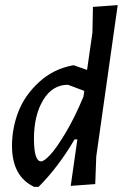

<svg xmlns="http://www.w3.org/2000/svg" viewBox="-20 -724 489 752"><path d="M270 -468 321 -450 342 -596 344 -697 441 -704 357 -111 353 -3 257 4 283 -178H272Q208 -69 131 8H114Q27 -33 27 -153Q27 -222 52 -286.5Q77 -351 133 -402.5Q189 -454 265 -468ZM113 -181Q113 -92 141 -92Q153 -92 177.5 -118.5Q202 -145 238 -205.5Q274 -266 307 -346L310 -368L246 -392Q185 -392 149 -332Q113 -272 113 -181Z"/></svg>

Font: Alegreya Sans Medium
Style: Italic
Weight: 500
Italic angle: -7°
Designer: Juan Pablo del Peral
Foundry: Huerta Tipografica
Version: Version 2.007